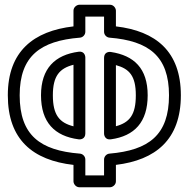

<svg xmlns="http://www.w3.org/2000/svg" viewBox="-20 -743 795 810"><path d="M693 -341C693 -173.4 607.9 -109.2 441.8 -94.9C428.9 -93.8 419 -82.4 419 -70V-3H340V-70C340 -82.9 329.7 -93.9 317 -94.9C149.1 -108.1 63 -172.6 63 -341C63 -507.1 151.2 -570.9 317 -584.1C329.9 -585.1 340 -596.3 340 -609V-673H419V-609C419 -596 429.4 -585.1 442 -584.1C606.8 -570.8 693 -507 693 -341ZM743 -341C743 -526.2 637.3 -612 469 -631.7V-698C469 -708.7 459.1 -723 444 -723H315C304.3 -723 290 -713.1 290 -698V-631.7C122.5 -612.3 13 -527.5 13 -341C13 -153.6 118.7 -66.9 290 -47.3V22C290 32.7 299.9 47 315 47H444C454.7 47 469 37.1 469 22V-47.4C636.2 -67.6 743 -153.7 743 -341ZM311.7 -524.8C212.2 -511.4 153 -454.6 153 -341C153 -226.6 210.5 -168.6 311.7 -155.2C321.7 -153.9 340 -157.6 340 -180V-500C340 -510 334 -527.8 311.7 -524.8ZM290 -469.8V-210.1C231.1 -225.2 203 -257.3 203 -341C203 -422.5 231 -454.6 290 -469.8ZM447.4 -155.2C547.3 -168.9 603 -227.9 603 -341C603 -454.5 545.4 -508.9 447.7 -523.7C438.1 -525.2 419 -522.3 419 -499V-180C419 -170 425 -152.2 447.4 -155.2ZM469 -210.4V-468.3C526 -452.6 553 -422.8 553 -341C553 -258.7 526.8 -226.1 469 -210.4Z"/></svg>

Font: Fog Sans
Style: Outline
Weight: 700
Foundry: Intel Corporation
Version: Version 1.00